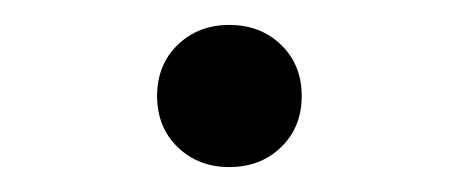

<svg xmlns="http://www.w3.org/2000/svg" viewBox="-20 -410 361 154"><path d="M164 -276Q139 -276 122.5 -292Q106 -308 106 -333Q106 -358 122.5 -374Q139 -390 164 -390Q189 -390 205.5 -374Q222 -358 222 -333Q222 -308 205.5 -292Q189 -276 164 -276Z"/></svg>

Font: LINE Seed Sans
Style: Regular
Weight: 400
Designer: LINE VX Design & Dalton Maag Ltd & Sandoll Inc
Foundry: Dalton Maag Ltd
Version: Version 1.003